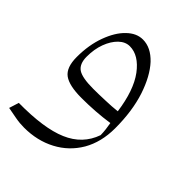

<svg xmlns="http://www.w3.org/2000/svg" viewBox="-181 -448 808 808"><g transform="rotate(45 223.0 -44.0)"><path d="M102.9 264.3C155.2 264.3 201.9 253.3 243.3 231.4C284.8 209.5 317.1 178.6 341 138.1C364.3 97.6 376.2 50 376.2 -4.8C376.2 -72.9 367.6 -133.3 350.5 -185.7C333.3 -237.6 311 -278.6 283.8 -308.1C256.2 -337.1 226.7 -351.9 194.8 -351.9C169.5 -351.9 146.2 -341.4 124.3 -320C101.9 -298.6 84.3 -269 70.5 -231.4C56.7 -193.8 49.5 -151 49.5 -102.9C49.5 -61.4 60 -32.9 81 -17.6C101.9 -2.4 136.7 5.2 185.7 5.2C211.9 5.2 239 4.3 266.7 2.4C293.8 0.5 320.5 -2.4 346.2 -6.2C348.1 5.7 349.5 16.2 351 25.7C352.4 35.7 352.9 46.7 353.3 58.6C334.8 111.9 298.1 150 244.3 172.9C190.5 196.2 113.3 207.1 13.8 206.2L0 250C15.7 253.3 32.4 256.2 51 259.5C69 262.9 86.2 264.3 102.9 264.3ZM333.3 -63.3C311 -61 287.1 -59 262.4 -58.6C237.6 -57.6 214.8 -57.1 193.3 -57.1C150 -57.1 120 -62.4 103.3 -73.3C86.7 -84.3 78.1 -104.3 78.1 -133.3C78.1 -162.9 82.4 -189.5 91.4 -213.8C100.5 -238.1 112.4 -257.1 127.1 -271.4C141.9 -285.7 158.1 -292.9 175.7 -292.9C211.4 -292.9 244.3 -272.9 274.3 -232.9C303.8 -192.9 323.3 -136.2 333.3 -63.3Z"/></g></svg>

Font: Pinar Light
Style: Regular
Weight: 300
Designer: Amin Abedi
Version: Version 2.00;September 9, 2021;FontCreator 13.0.0.2683 64-bi